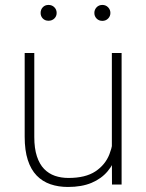

<svg xmlns="http://www.w3.org/2000/svg" viewBox="-20 -741 588 771"><path d="M429.2 -122.1V-528.3H468.3V0H429.7ZM436 -211.9 461.4 -212.9Q461.4 -164.6 449.5 -124Q437.5 -83.5 412.4 -53.5Q387.2 -23.4 347.7 -6.8Q308.1 9.8 252.9 9.8Q214.4 9.8 182.4 -1.2Q150.4 -12.2 127.2 -36.1Q104 -60.1 91.6 -98.6Q79.1 -137.2 79.1 -191.9V-528.3H117.7V-190.9Q117.7 -145 128.2 -113.3Q138.7 -81.5 157.2 -62.5Q175.8 -43.5 200.7 -34.9Q225.6 -26.4 254.9 -26.4Q323.2 -26.4 363 -52.7Q402.8 -79.1 419.4 -121.6Q436 -164.1 436 -211.9ZM143.1 -689Q143.1 -702.6 151.9 -711.9Q160.6 -721.2 174.8 -721.2Q189 -721.2 198.2 -711.9Q207.5 -702.6 207.5 -689Q207.5 -675.8 198.2 -666.7Q189 -657.7 174.8 -657.7Q160.6 -657.7 151.9 -666.7Q143.1 -675.8 143.1 -689ZM358.9 -689Q358.9 -702.1 367.9 -711.7Q377 -721.2 391.1 -721.2Q404.8 -721.2 414.1 -711.7Q423.3 -702.1 423.3 -689Q423.3 -675.8 414.1 -666.5Q404.8 -657.2 391.1 -657.2Q377 -657.2 367.9 -666.5Q358.9 -675.8 358.9 -689Z"/></svg>

Font: Roboto ExtraLight
Style: Regular
Weight: 250
Designer: Christian Robertson
Foundry: Google
Version: Version 3.009; 2024